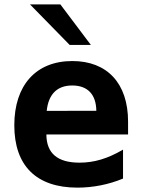

<svg xmlns="http://www.w3.org/2000/svg" viewBox="-20 -837 642 871"><path d="M295.9 -633.3H392.1L253.9 -816.9H116.2ZM331.5 14.2C401.9 14.2 473.6 0 538.1 -26.9V-158.2C468.3 -117.2 406.7 -99.1 340.8 -99.1C241.2 -99.1 190.9 -141.1 190.4 -227.1H561V-285.2C561 -459.5 465.8 -560.1 308.1 -560.1C142.1 -560.1 44.9 -449.2 44.9 -268.6C44.9 -86.9 143.1 14.2 331.5 14.2ZM191.9 -334C199.7 -408.2 237.8 -449.2 307.6 -449.2C376.5 -449.2 416 -409.7 417 -334.5Z"/></svg>

Font: Hack
Style: Bold
Weight: 700
Monospace: yes
Designer: Christopher Simpkins
Foundry: Christopher Simpkins
Version: Version 2.010